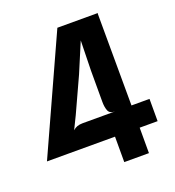

<svg xmlns="http://www.w3.org/2000/svg" viewBox="-160 -832 854 936"><g transform="rotate(-20 267.0 -363.5)"><path d="M325 0V-132H-28L242.5 -727H453.5L451 -725L452.5 -247.5H546V-132H453V0ZM148.5 -229.5Q167 -247.5 198.5 -247.5H367Q340 -247.5 332.5 -266.2Q325 -285 325 -312.5V-474.5L328.5 -630L264 -477L181 -296Z"/></g></svg>

Font: Spline Sans SemiBold
Style: Regular
Weight: 600
Designer: Eben Sorkin, Mirko Velimirovic
Foundry: Sorkin Type
Version: Version 1.000; ttfautohint (v1.8.3)